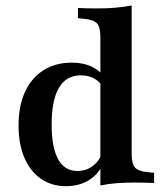

<svg xmlns="http://www.w3.org/2000/svg" viewBox="-20 -651 584 683"><path d="M214.5 11.3Q163.7 11.3 125.8 -14.9Q87.9 -41.1 66.9 -89.5Q46 -137.9 46 -204.8Q46 -274.2 69 -324.2Q91.9 -374.2 134.7 -401.2Q177.4 -428.2 235.5 -428.2Q277.4 -428.2 308.1 -412.9Q338.7 -397.6 354.8 -371L346 -340.3Q336.3 -359.7 315.7 -371.4Q295.2 -383.1 267.7 -383.1Q216.1 -383.1 189.9 -339.1Q163.7 -295.2 163.7 -208.1Q163.7 -126.6 186.7 -84.7Q209.7 -42.7 255.6 -42.7Q285.5 -42.7 309.3 -60.1Q333.1 -77.4 344.4 -108.9L352.4 -83.1Q337.1 -37.9 301.2 -13.3Q265.3 11.3 214.5 11.3ZM337.1 0V-208.1H448.4V-102.4Q448.4 -68.5 460.1 -55.2Q471.8 -41.9 504.8 -38.7L528.2 -36.3V0Q510.5 -0.8 495.2 -1.2Q479.8 -1.6 460.5 -1.6Q423.4 -1.6 393.1 0.8Q362.9 3.2 337.1 8.9ZM337.1 -208.1V-520.2Q337.1 -554 325.4 -567.3Q313.7 -580.6 280.6 -583.9L257.3 -586.3V-622.6Q275 -621.8 290.7 -621.4Q306.5 -621 325 -621Q362.1 -621 392.7 -623.8Q423.4 -626.6 448.4 -631.5V-622.6V-208.1Z"/></svg>

Font: Playfair 9pt
Style: Bold
Weight: 700
Designer: Claus Eggers Sørensen
Foundry: Claus Eggers Sørensen
Version: Version 2.203